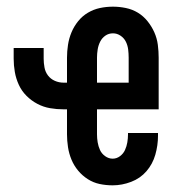

<svg xmlns="http://www.w3.org/2000/svg" viewBox="-20 -548 540 576"><path d="M318 8Q298 8 279 4Q260 0 243.5 -10.5Q227 -21 214.5 -36Q202 -51 194.5 -69Q187 -87 184 -106.5Q181 -126 181 -145V-220H171Q150 -220 130 -223.5Q110 -227 92 -236.5Q74 -246 59.5 -260.5Q45 -275 36.5 -293.5Q28 -312 24.5 -332Q21 -352 21 -372V-404H111V-372Q111 -359 113.5 -345.5Q116 -332 124 -321.5Q132 -311 144.5 -305.5Q157 -300 171 -300H181V-375Q181 -394 184 -413.5Q187 -433 194.5 -451Q202 -469 214.5 -484.5Q227 -500 244 -510Q261 -520 280 -524Q299 -528 319 -528Q338 -528 357.5 -524Q377 -520 393.5 -510Q410 -500 422.5 -484.5Q435 -469 443 -451Q451 -433 453.5 -413.5Q456 -394 456 -375V-220H271V-145Q271 -133 273 -121Q275 -109 280 -98Q285 -87 295.5 -79.5Q306 -72 318 -72Q330 -72 340 -79.5Q350 -87 355 -98Q360 -109 362 -121Q364 -133 364 -145V-149H454V-141Q454 -112 446 -84Q438 -56 419.5 -34.5Q401 -13 373.5 -2.5Q346 8 318 8ZM271 -300H366V-375Q366 -387 364.5 -399.5Q363 -412 357.5 -423Q352 -434 341.5 -441Q331 -448 319 -448Q306 -448 296 -441Q286 -434 280.5 -423Q275 -412 273 -399.5Q271 -387 271 -375Z"/></svg>

Font: Iosevka Bendy Medium
Style: Regular
Weight: 500
Monospace: yes
Designer: Belleve Invis
Foundry: Belleve Invis
Version: Version 30.1.2